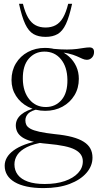

<svg xmlns="http://www.w3.org/2000/svg" viewBox="-20 -710 502 984"><path d="M203 254Q154.5 254 117.2 246Q80 238 54.8 223Q29.5 208 16.8 187Q4 166 4 139.5Q4 117.5 15.2 97.8Q26.5 78 49.5 61Q72.5 44 107.2 31Q142 18 189.5 9.5L222 3.5L210 18Q152 27 118 44Q84 61 69 83.5Q54 106 54 132.5Q54 163 71.2 185.8Q88.5 208.5 123 220.8Q157.5 233 209 233Q268 233 311.8 218Q355.5 203 380 176.8Q404.5 150.5 404.5 117Q404.5 98 395 83.2Q385.5 68.5 364.8 57.2Q344 46 309.2 38.8Q274.5 31.5 224 27Q174.5 23 142.8 14.2Q111 5.5 93.2 -7Q75.5 -19.5 68.2 -34.8Q61 -50 61 -67Q61 -99.5 88.8 -123Q116.5 -146.5 169 -158.5L178 -151Q141 -144 125.5 -128.8Q110 -113.5 110 -93Q110 -80 115.2 -69.5Q120.5 -59 136 -50.2Q151.5 -41.5 181.8 -34.8Q212 -28 262 -22.5Q313.5 -17.5 350 -7.8Q386.5 2 409.5 16.8Q432.5 31.5 443.2 51.5Q454 71.5 454 98Q454 140.5 423.2 176Q392.5 211.5 336.5 232.8Q280.5 254 203 254ZM212 -142Q163.5 -142 124 -162.5Q84.5 -183 61.8 -218.8Q39 -254.5 39 -300Q39 -348 61.5 -385.2Q84 -422.5 123 -443.5Q162 -464.5 210.5 -464.5Q247.5 -464.5 279 -452.8Q310.5 -441 334 -419.8Q357.5 -398.5 370.8 -369.5Q384 -340.5 384 -306Q384 -258.5 361.5 -221.5Q339 -184.5 300 -163.2Q261 -142 212 -142ZM216 -161.5Q264.5 -162 295.5 -198Q326.5 -234 325.5 -301.5Q324.5 -367.5 292 -406.8Q259.5 -446 206.5 -445.5Q158.5 -445 127.2 -409Q96 -373 97 -305Q98 -239.5 130.8 -200.2Q163.5 -161 216 -161.5ZM265.5 -443.5 250 -460Q293 -456 323.2 -456.2Q353.5 -456.5 374.5 -459.2Q395.5 -462 410.8 -464.5Q426 -467 439 -467Q450 -467 456 -461.2Q462 -455.5 462 -443.5Q462 -426 451.2 -414.8Q440.5 -403.5 425 -403.5Q414 -403.5 402 -409Q390 -414.5 373.2 -422Q356.5 -429.5 330.5 -435.8Q304.5 -442 265.5 -443.5ZM213.5 -569Q243 -569 265 -580.8Q287 -592.5 302.8 -619.2Q318.5 -646 329.5 -690.5H349.5Q335 -623.5 317.8 -586.8Q300.5 -550 275.5 -535.5Q250.5 -521 213.5 -521Q176.5 -521 151.5 -535.5Q126.5 -550 109.2 -586.8Q92 -623.5 77.5 -690.5H97.5Q108.5 -646 124.2 -619.2Q140 -592.5 162 -580.8Q184 -569 213.5 -569Z"/></svg>

Font: Newsreader 36pt Light
Style: Regular
Weight: 300
Designer: Hugues Gentile
Foundry: Production Type
Version: Version 1.003